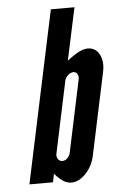

<svg xmlns="http://www.w3.org/2000/svg" viewBox="-53 -773 505 818"><g transform="rotate(-5 199.0 -363.5)"><path d="M219 8Q251.5 8 281 -23Q310.5 -54 320 -99L394 -448Q404 -493 387.8 -524Q371.5 -555 338 -555Q321.5 -555 301.2 -545.2Q281 -535.5 249 -510.5L297 -735H196L40 0H141L148 -36Q168.5 -12.5 185.2 -2.2Q202 8 219 8ZM189 -87Q177 -87 170.2 -96.8Q163.5 -106.5 166 -120L231 -427Q234 -440 245.5 -450Q257 -460 268 -460Q279.5 -460 285.2 -450.2Q291 -440.5 288 -427L223 -120Q220 -106 210.2 -96.5Q200.5 -87 189 -87Z"/></g></svg>

Font: League Gothic
Style: Italic
Weight: 400
Designer: The League of Moveable Type
Version: Version 1.600; ttfautohint (v1.8.3)